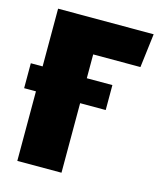

<svg xmlns="http://www.w3.org/2000/svg" viewBox="-117 -772 703 848"><g transform="rotate(15 234.5 -348.0)"><path d="M461 -541H245V-432H362V-318H245V0H43V-318H-11V-432H43V-696H480Z"/></g></svg>

Font: Fira Sans Condensed Black
Style: Regular
Weight: 900
Width: 3
Designer: Carrois Corporate & Edenspiekermann AG
Foundry: Carrois Corporate GbR & Edenspiekermann AG
Version: Version 4.203